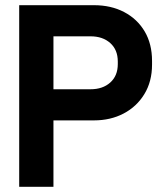

<svg xmlns="http://www.w3.org/2000/svg" viewBox="-20 -720 620 740"><path d="M54 0V-700H342Q408 -700 458.5 -673.5Q509 -647 537.5 -599Q566 -551 566 -485V-471Q566 -406 536.5 -357.5Q507 -309 456.5 -282.5Q406 -256 342 -256H186V0ZM186 -376H329Q376 -376 405 -402Q434 -428 434 -473V-483Q434 -528 405 -554Q376 -580 329 -580H186Z"/></svg>

Font: Space Grotesk Frontify
Style: Bold
Weight: 700
Designer: Florian Karsten
Version: Version 2.000